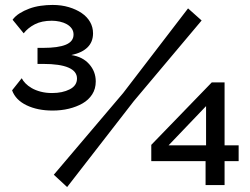

<svg xmlns="http://www.w3.org/2000/svg" viewBox="-20 -751 1014 778"><path d="M193 -303Q132 -303 87.5 -324.5Q43 -346 29 -385L68 -434Q73 -424 83 -413.5Q93 -403 108.5 -394Q124 -385 145 -379.5Q166 -374 191 -374Q233 -374 262.5 -389Q292 -404 292 -433Q292 -462 257.5 -477Q223 -492 155 -492H132V-557H155Q216 -557 247 -570Q278 -583 278 -611Q278 -625 270.5 -635.5Q263 -646 250.5 -653Q238 -660 222 -663.5Q206 -667 190 -667Q149 -667 121 -652.5Q93 -638 76 -616L31 -671Q42 -686 59.5 -697Q77 -708 98.5 -716Q120 -724 144.5 -727.5Q169 -731 193 -731Q229 -731 259 -722Q289 -713 311 -698Q333 -683 345 -662Q357 -641 357 -616Q357 -581 334.5 -559Q312 -537 269 -528Q315 -521 341.5 -491Q368 -461 368 -421Q368 -391 353.5 -368.5Q339 -346 314.5 -332Q290 -318 259 -310.5Q228 -303 193 -303ZM198 -43 479 -374 742 -717 797 -668 522 -341 252 7ZM813 -1V-98H593V-164L838 -417H890V-162H947V-98H890V-1ZM663 -162H815V-321Z"/></svg>

Font: Rising Sun SemiBold
Style: Regular
Weight: 600
Designer: Matt McInerney, Pablo Impallari, Rodrigo Fuenzalida (Raleway font), Stephen Hutchings (Greek), Cristiano Sobral (main ch
Foundry: The Rising Sun Project Authors
Version: Version 4.327; ttfautohint (v1.8.4.7-5d5b-dirty)